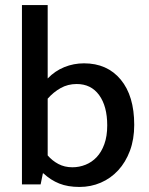

<svg xmlns="http://www.w3.org/2000/svg" viewBox="-20 -731 589 761"><path d="M512 -236Q512 -179 495 -133.5Q478 -88 448.5 -56Q419 -24 379.5 -7Q340 10 295 10Q249 10 215 -3.5Q181 -17 152 -44H150L141 0H67V-711H169V-420Q198 -450 235 -465Q272 -480 313 -480Q405 -480 458.5 -415.5Q512 -351 512 -236ZM405 -234Q405 -310 373 -354Q341 -398 284 -398Q249 -398 220.5 -382Q192 -366 169 -340V-115Q187 -94 211.5 -81Q236 -68 267 -68Q294 -68 319 -78Q344 -88 363 -108Q382 -128 393.5 -159.5Q405 -191 405 -234Z"/></svg>

Font: Mukta Medium
Style: Regular
Weight: 500
Designer: Girish Dalvi and Yashodeep Gholap
Foundry: Ek Type
Version: Version 2.538;PS 1.002;hotconv 16.6.51;makeotf.lib2.5.65220;